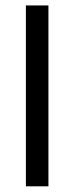

<svg xmlns="http://www.w3.org/2000/svg" viewBox="-20 -671 264 691"><path d="M73.2 -651.4H154.3V-0.5H73.2Z"/></svg>

Font: Shabnam FD
Style: Regular
Weight: 400
Foundry: DejaVu fonts team - Redesigned by Saber Rastikerdar - Based on Vazir font
Version: Version 5.00;October 20, 2019;FontCreator 12.0.0.2547 64-bit